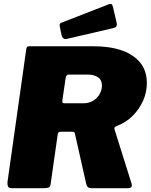

<svg xmlns="http://www.w3.org/2000/svg" viewBox="-20 -984 788 1004"><path d="M667 -27Q676 0 650 0H456Q446 0 439.5 -5.5Q433 -11 430 -26L372 -284Q371 -290 368 -292.5Q365 -295 357 -295H297Q284 -295 282 -283L245 -23Q243 -7 234.5 -3.5Q226 0 209 0H41Q26 0 22 -9Q18 -18 19 -31L117 -725Q119 -736 122 -739Q125 -742 134 -742H468Q602 -742 675 -691.5Q748 -641 748 -551Q748 -502 728.5 -458Q709 -414 675 -379.5Q641 -345 595 -327Q582 -322 579.5 -317.5Q577 -313 579 -307L667 -27ZM417 -444Q446 -444 467.5 -457.5Q489 -471 501 -492Q513 -513 513 -537Q513 -566 492 -580Q471 -594 440 -594H338Q326 -594 323 -574L306 -459Q305 -449 308 -446.5Q311 -444 317 -444H417ZM571 -946 590 -865Q592 -854 589.5 -847.5Q587 -841 572 -837L331 -781Q318 -778 311 -784Q304 -790 302 -800L293 -843Q289 -860 298 -864L550 -962Q557 -965 562.5 -962.5Q568 -960 571 -946Z"/></svg>

Font: Libre Franklin Black
Style: Italic
Weight: 900
Italic angle: -8°
Designer: Pablo Impallari, Rodrigo Fuenzalida, Nhung Nguyen
Foundry: Impallari Type
Version: Version 3.000